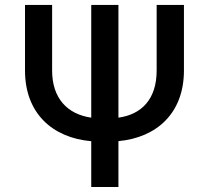

<svg xmlns="http://www.w3.org/2000/svg" viewBox="-20 -747 835 767"><path d="M605.8 -727.3V-465.2C605.8 -349.8 544.4 -289.4 453.1 -277V-727.3H344.5V-277C249.3 -290.5 188.2 -354.4 188.2 -465.2V-727.3H79.9V-465.2C79.9 -295.1 188.9 -196.4 344.5 -182.9V0H453.1V-183.2C606.9 -197.4 714.8 -295.8 714.8 -465.2V-727.3Z"/></svg>

Font: Magic Ui Pro Medium
Style: Regular
Weight: 500
Designer: Stefan Endress, Andreas Faust
Version: Version 1.000;FEAKit 1.0